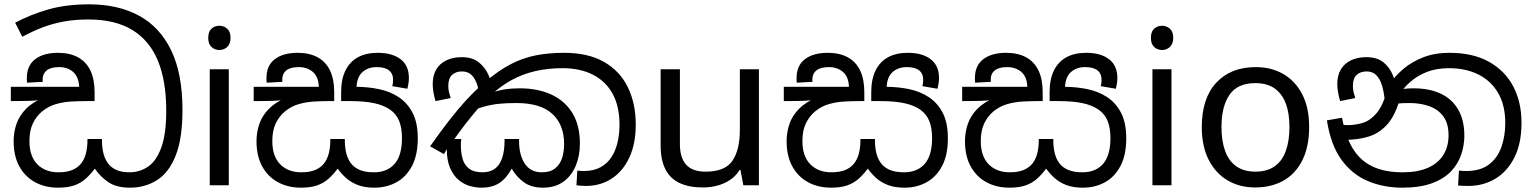

<svg xmlns="http://www.w3.org/2000/svg" viewBox="-20 -856 7085 887"><path d="M580 11Q518 11 480.5 -14.5Q443 -40 418 -77Q398 -50 375.5 -30Q353 -10 323 0.5Q293 11 248 11Q189 11 142.5 -14Q96 -39 69.5 -87Q43 -135 43 -204Q43 -246 56.5 -284.5Q70 -323 101.5 -354.5Q133 -386 185 -406L187 -397Q153 -391 116 -390Q79 -389 50 -389H30V-455H346Q343 -502 317.5 -524Q292 -546 254 -546Q215 -546 196 -531Q177 -516 177 -489Q177 -487 177 -484Q177 -481 178 -478L105 -474Q104 -479 104 -485.5Q104 -492 104 -496Q104 -553 142.5 -582.5Q181 -612 248 -612Q302 -612 340 -591.5Q378 -571 397.5 -530.5Q417 -490 417 -430V-389H382Q347 -389 310 -387Q273 -385 238 -375Q203 -365 173 -340Q147 -318 131.5 -285Q116 -252 116 -204Q116 -134 152.5 -97Q189 -60 250 -60Q288 -60 313.5 -70.5Q339 -81 354.5 -100.5Q370 -120 377 -147.5Q384 -175 384 -208V-214H451V-208Q451 -176 457.5 -149Q464 -122 478.5 -102Q493 -82 517.5 -71Q542 -60 578 -60Q626 -60 664.5 -86.5Q703 -113 725.5 -175.5Q748 -238 748 -345Q748 -483 709 -576.5Q670 -670 590.5 -718Q511 -766 389 -766Q325 -766 272 -756Q219 -746 173 -728Q127 -710 83 -686L50 -751Q121 -789 203.5 -812.5Q286 -836 392 -836Q525 -836 621.5 -784Q718 -732 770.5 -624Q823 -516 823 -348Q823 -216 791.5 -137Q760 -58 705 -23.5Q650 11 580 11Z M1037 -536V0H949V-536ZM994 -737Q1014 -737 1029.5 -723.5Q1045 -710 1045 -681Q1045 -653 1029.5 -639Q1014 -625 994 -625Q972 -625 957 -639Q942 -653 942 -681Q942 -710 957 -723.5Q972 -737 994 -737Z M1710 11Q1665 11 1633.5 -1Q1602 -13 1579.5 -33Q1557 -53 1540 -77Q1520 -50 1497.5 -30Q1475 -10 1445 0.5Q1415 11 1370 11Q1311 11 1264.5 -14Q1218 -39 1191.5 -87Q1165 -135 1165 -204Q1165 -246 1178.5 -284.5Q1192 -323 1223.5 -354.5Q1255 -386 1307 -406L1309 -397Q1275 -391 1238 -390Q1201 -389 1172 -389H1152V-455H1453Q1451 -502 1425 -524Q1399 -546 1360 -546Q1322 -546 1303 -531Q1284 -516 1284 -489Q1284 -487 1284 -484Q1284 -481 1285 -478L1212 -474Q1211 -479 1211 -485.5Q1211 -492 1211 -496Q1211 -553 1249.5 -582.5Q1288 -612 1355 -612Q1409 -612 1447 -591.5Q1485 -571 1504.5 -530.5Q1524 -490 1524 -430V-389H1504Q1469 -389 1432 -387Q1395 -385 1360 -375Q1325 -365 1295 -340Q1269 -318 1253.5 -285Q1238 -252 1238 -204Q1238 -134 1274.5 -97Q1311 -60 1372 -60Q1410 -60 1435.5 -70.5Q1461 -81 1476.5 -100.5Q1492 -120 1499 -147.5Q1506 -175 1506 -208V-214H1573V-208Q1573 -176 1579.5 -149Q1586 -122 1601 -102Q1616 -82 1642 -71Q1668 -60 1707 -60Q1769 -60 1803 -99Q1837 -138 1837 -218Q1837 -264 1824.5 -296Q1812 -328 1783 -349Q1753 -370 1708 -379.5Q1663 -389 1597 -389H1556V-430Q1556 -490 1576 -530.5Q1596 -571 1633.5 -591.5Q1671 -612 1725 -612Q1792 -612 1830.5 -582.5Q1869 -553 1869 -496Q1869 -483 1867 -470.5Q1865 -458 1862 -446L1792 -458Q1794 -463 1795 -472.5Q1796 -482 1796 -487Q1796 -516 1777 -531Q1758 -546 1720 -546Q1681 -546 1655 -523.5Q1629 -501 1627 -452L1608 -455H1623Q1678 -455 1729.5 -444.5Q1781 -434 1821.5 -407.5Q1862 -381 1886 -335Q1910 -289 1910 -217Q1910 -140 1883.5 -89.5Q1857 -39 1811.5 -14Q1766 11 1710 11Z M2488 11Q2434 11 2399.5 -14.5Q2365 -40 2344 -77Q2319 -31 2286 -10Q2253 11 2204 11Q2179 11 2151.5 3.5Q2124 -4 2099.5 -24Q2075 -44 2059.5 -79.5Q2044 -115 2044 -170Q2044 -181 2045.5 -192.5Q2047 -204 2049 -214H2111Q2110 -207 2109.5 -200.5Q2109 -194 2109 -187Q2109 -151 2117 -122.5Q2125 -94 2147 -77Q2169 -60 2209 -60Q2243 -60 2265.5 -76Q2288 -92 2299.5 -125Q2311 -158 2311 -208V-214H2378V-204Q2378 -140 2404.5 -100Q2431 -60 2483 -60Q2522 -60 2544.5 -78Q2567 -96 2576.5 -125.5Q2586 -155 2586 -191Q2586 -280 2531.5 -330Q2477 -380 2366 -380Q2320 -380 2285 -376.5Q2250 -373 2214.5 -363Q2179 -353 2132 -334L2229 -415Q2242 -424 2263 -431.5Q2284 -439 2313.5 -443.5Q2343 -448 2380 -448Q2465 -448 2527.5 -419Q2590 -390 2624.5 -333.5Q2659 -277 2659 -192Q2659 -136 2639.5 -89.5Q2620 -43 2582 -16Q2544 11 2488 11ZM2687 3Q2677 3 2665 2Q2653 1 2643 0L2647 -68Q2654 -67 2662 -66.5Q2670 -66 2678 -66Q2723 -66 2754.5 -83.5Q2786 -101 2805 -130.5Q2824 -160 2833 -198.5Q2842 -237 2842 -279Q2842 -366 2809.5 -424Q2777 -482 2718 -511.5Q2659 -541 2579 -541Q2511 -541 2453 -527.5Q2395 -514 2345 -487Q2295 -460 2251 -419L2240 -410Q2213 -383 2185.5 -351Q2158 -319 2130.5 -283.5Q2103 -248 2075 -208L2056 -188L2031 -144L1967 -180Q2017 -251 2056.5 -301.5Q2096 -352 2131 -390.5Q2166 -429 2202 -461L2223 -479Q2283 -530 2338.5 -559Q2394 -588 2454 -600Q2514 -612 2586 -612Q2696 -612 2769.5 -570.5Q2843 -529 2880 -454Q2917 -379 2917 -280Q2917 -192 2887.5 -128.5Q2858 -65 2806 -31Q2754 3 2687 3ZM2113 -592Q2162 -592 2192 -568Q2222 -544 2237.5 -508Q2253 -472 2256 -434L2198 -398Q2194 -432 2185.5 -461Q2177 -490 2160 -508Q2143 -526 2114 -526Q2086 -526 2068.5 -510Q2051 -494 2051 -459Q2051 -443 2054.5 -429.5Q2058 -416 2062 -403L1992 -389Q1986 -409 1982.5 -429.5Q1979 -450 1979 -467Q1979 -508 1995.5 -535.5Q2012 -563 2042.5 -577.5Q2073 -592 2113 -592Z M3486 -536V0H3414L3401 -71H3397Q3380 -43 3353 -25Q3326 -7 3294 1.5Q3262 10 3227 10Q3163 10 3119.5 -10.5Q3076 -31 3054 -74Q3032 -117 3032 -185V-536H3121V-191Q3121 -127 3150 -95Q3179 -63 3240 -63Q3329 -63 3363.5 -113Q3398 -163 3398 -257V-536Z M4159 11Q4114 11 4082.5 -1Q4051 -13 4028.5 -33Q4006 -53 3989 -77Q3969 -50 3946.5 -30Q3924 -10 3894 0.5Q3864 11 3819 11Q3760 11 3713.5 -14Q3667 -39 3640.5 -87Q3614 -135 3614 -204Q3614 -246 3627.5 -284.5Q3641 -323 3672.5 -354.5Q3704 -386 3756 -406L3758 -397Q3724 -391 3687 -390Q3650 -389 3621 -389H3601V-455H3902Q3900 -502 3874 -524Q3848 -546 3809 -546Q3771 -546 3752 -531Q3733 -516 3733 -489Q3733 -487 3733 -484Q3733 -481 3734 -478L3661 -474Q3660 -479 3660 -485.5Q3660 -492 3660 -496Q3660 -553 3698.5 -582.5Q3737 -612 3804 -612Q3858 -612 3896 -591.5Q3934 -571 3953.5 -530.5Q3973 -490 3973 -430V-389H3953Q3918 -389 3881 -387Q3844 -385 3809 -375Q3774 -365 3744 -340Q3718 -318 3702.5 -285Q3687 -252 3687 -204Q3687 -134 3723.5 -97Q3760 -60 3821 -60Q3859 -60 3884.5 -70.5Q3910 -81 3925.5 -100.5Q3941 -120 3948 -147.5Q3955 -175 3955 -208V-214H4022V-208Q4022 -176 4028.5 -149Q4035 -122 4050 -102Q4065 -82 4091 -71Q4117 -60 4156 -60Q4218 -60 4252 -99Q4286 -138 4286 -218Q4286 -264 4273.5 -296Q4261 -328 4232 -349Q4202 -370 4157 -379.5Q4112 -389 4046 -389H4005V-430Q4005 -490 4025 -530.5Q4045 -571 4082.5 -591.5Q4120 -612 4174 -612Q4241 -612 4279.5 -582.5Q4318 -553 4318 -496Q4318 -483 4316 -470.5Q4314 -458 4311 -446L4241 -458Q4243 -463 4244 -472.5Q4245 -482 4245 -487Q4245 -516 4226 -531Q4207 -546 4169 -546Q4130 -546 4104 -523.5Q4078 -501 4076 -452L4057 -455H4072Q4127 -455 4178.5 -444.5Q4230 -434 4270.5 -407.5Q4311 -381 4335 -335Q4359 -289 4359 -217Q4359 -140 4332.5 -89.5Q4306 -39 4260.5 -14Q4215 11 4159 11Z M4983 11Q4938 11 4906.5 -1Q4875 -13 4852.5 -33Q4830 -53 4813 -77Q4793 -50 4770.5 -30Q4748 -10 4718 0.5Q4688 11 4643 11Q4584 11 4537.5 -14Q4491 -39 4464.5 -87Q4438 -135 4438 -204Q4438 -246 4451.5 -284.5Q4465 -323 4496.5 -354.5Q4528 -386 4580 -406L4582 -397Q4548 -391 4511 -390Q4474 -389 4445 -389H4425V-455H4726Q4724 -502 4698 -524Q4672 -546 4633 -546Q4595 -546 4576 -531Q4557 -516 4557 -489Q4557 -487 4557 -484Q4557 -481 4558 -478L4485 -474Q4484 -479 4484 -485.5Q4484 -492 4484 -496Q4484 -553 4522.5 -582.5Q4561 -612 4628 -612Q4682 -612 4720 -591.5Q4758 -571 4777.5 -530.5Q4797 -490 4797 -430V-389H4777Q4742 -389 4705 -387Q4668 -385 4633 -375Q4598 -365 4568 -340Q4542 -318 4526.5 -285Q4511 -252 4511 -204Q4511 -134 4547.5 -97Q4584 -60 4645 -60Q4683 -60 4708.5 -70.5Q4734 -81 4749.5 -100.5Q4765 -120 4772 -147.5Q4779 -175 4779 -208V-214H4846V-208Q4846 -176 4852.5 -149Q4859 -122 4874 -102Q4889 -82 4915 -71Q4941 -60 4980 -60Q5042 -60 5076 -99Q5110 -138 5110 -218Q5110 -264 5097.5 -296Q5085 -328 5056 -349Q5026 -370 4981 -379.5Q4936 -389 4870 -389H4829V-430Q4829 -490 4849 -530.5Q4869 -571 4906.5 -591.5Q4944 -612 4998 -612Q5065 -612 5103.5 -582.5Q5142 -553 5142 -496Q5142 -483 5140 -470.5Q5138 -458 5135 -446L5065 -458Q5067 -463 5068 -472.5Q5069 -482 5069 -487Q5069 -516 5050 -531Q5031 -546 4993 -546Q4954 -546 4928 -523.5Q4902 -501 4900 -452L4881 -455H4896Q4951 -455 5002.5 -444.5Q5054 -434 5094.5 -407.5Q5135 -381 5159 -335Q5183 -289 5183 -217Q5183 -140 5156.5 -89.5Q5130 -39 5084.5 -14Q5039 11 4983 11Z M5392 -536V0H5304V-536ZM5349 -737Q5369 -737 5384.5 -723.5Q5400 -710 5400 -681Q5400 -653 5384.5 -639Q5369 -625 5349 -625Q5327 -625 5312 -639Q5297 -653 5297 -681Q5297 -710 5312 -723.5Q5327 -737 5349 -737Z M6028 -269Q6028 -180 5997.5 -117.5Q5967 -55 5911 -22.5Q5855 10 5778 10Q5707 10 5651.5 -22.5Q5596 -55 5564 -117.5Q5532 -180 5532 -269Q5532 -402 5599 -474Q5666 -546 5781 -546Q5854 -546 5909.5 -513.5Q5965 -481 5996.5 -419.5Q6028 -358 6028 -269ZM5623 -269Q5623 -206 5639.5 -159.5Q5656 -113 5691 -88Q5726 -63 5780 -63Q5834 -63 5869 -88Q5904 -113 5920.5 -159.5Q5937 -206 5937 -269Q5937 -333 5920 -378Q5903 -423 5868.5 -447.5Q5834 -472 5779 -472Q5697 -472 5660 -418Q5623 -364 5623 -269Z M6458 11Q6373 11 6300.5 -19Q6228 -49 6178 -117Q6128 -185 6110 -300L6180 -312Q6196 -224 6230.5 -168.5Q6265 -113 6321.5 -86.5Q6378 -60 6460 -60Q6529 -60 6576 -80.5Q6623 -101 6647.5 -139.5Q6672 -178 6672 -231Q6672 -285 6648.5 -317.5Q6625 -350 6584 -365Q6543 -380 6492 -380Q6458 -380 6432 -377.5Q6406 -375 6380 -368L6385 -420Q6404 -429 6434 -438.5Q6464 -448 6510 -448Q6584 -448 6636.5 -423Q6689 -398 6717 -349Q6745 -300 6745 -229Q6745 -185 6730.5 -142Q6716 -99 6683.5 -64.5Q6651 -30 6595.5 -9.5Q6540 11 6458 11ZM6763 3Q6750 3 6739.5 2.5Q6729 2 6716 1L6720 -68Q6726 -67 6737.5 -66.5Q6749 -66 6754 -66Q6819 -66 6858.5 -96Q6898 -126 6916 -176.5Q6934 -227 6934 -288Q6934 -370 6901 -426.5Q6868 -483 6809.5 -512Q6751 -541 6674 -541Q6616 -541 6571.5 -523.5Q6527 -506 6494 -476.5Q6461 -447 6437 -410L6445 -392Q6423 -317 6385.5 -277.5Q6348 -238 6299.5 -224Q6251 -210 6195 -210Q6185 -210 6169.5 -212.5Q6154 -215 6142 -221L6143 -286Q6157 -282 6175.5 -280Q6194 -278 6206 -278Q6243 -278 6277.5 -289Q6312 -300 6341 -335Q6370 -370 6389 -443L6399 -467Q6424 -504 6462.5 -537Q6501 -570 6554.5 -591Q6608 -612 6676 -612Q6784 -612 6858 -571Q6932 -530 6970.5 -457.5Q7009 -385 7009 -289Q7009 -193 6976 -128Q6943 -63 6887.5 -30Q6832 3 6763 3ZM6292 -592Q6341 -592 6370.5 -568.5Q6400 -545 6414.5 -509Q6429 -473 6432 -434L6377 -398Q6373 -432 6364.5 -461Q6356 -490 6339 -508Q6322 -526 6293 -526Q6265 -526 6247.5 -510Q6230 -494 6230 -459Q6230 -443 6233.5 -429.5Q6237 -416 6241 -403L6171 -389Q6165 -409 6161.5 -429.5Q6158 -450 6158 -467Q6158 -508 6174.5 -535.5Q6191 -563 6221.5 -577.5Q6252 -592 6292 -592Z"/></svg>

Font: lsinhala15
Style: Book
Weight: 400
Designer: Jelle Bosma - Monotype Design Team
Foundry: Monotype Imaging Inc.
Version: Version 2.003